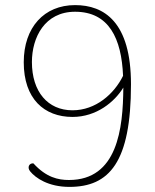

<svg xmlns="http://www.w3.org/2000/svg" viewBox="-20 -720 608 752"><path d="M274 -700C153 -700 73 -613 73 -476C73 -333 153 -262 264 -262C358 -262 429 -321 463 -377C462 -216 440 -15 250 -15C208 -15 161 -25 111 -80C95 -82 85 -65 98 -49C119 -23 169 12 252 12C408 12 493 -84 493 -390C493 -634 388 -700 274 -700ZM264 -288C167 -288 105 -361 105 -477C105 -573 155 -674 274 -674C407 -674 456 -569 462 -423C427 -352 355 -288 264 -288Z"/></svg>

Font: Arima Koshi Thin
Style: Regular
Weight: 250
Designer: Joana Correia and Natanael Gama
Foundry: NDISCOVER
Version: Version 1.019;PS 001.019;hotconv 1.0.88;makeotf.lib2.5.64775